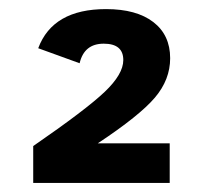

<svg xmlns="http://www.w3.org/2000/svg" viewBox="-20 -805 447 422"><path d="M354 -677Q354 -630 320.5 -590.5Q287 -551 195 -490H353V-403H53V-484Q169 -564 210 -603Q251 -642 251 -673Q251 -709 208 -709Q165 -709 155 -666L64 -699Q96 -785 213 -785Q280 -785 317 -756.5Q354 -728 354 -677Z"/></svg>

Font: Atkinson Hyperlegible Pro
Style: Bold
Weight: 700
Designer: Elliott Scott, Megan Eiswerth, Linus Boman, Theodore Petrosky, Jacob Perez
Foundry: Braille Institute
Version: Version 1.5.1